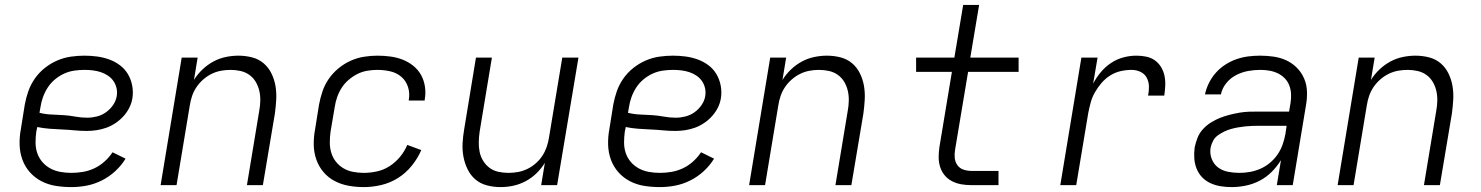

<svg xmlns="http://www.w3.org/2000/svg" viewBox="-20 -755 6040 783"><path d="M271 8Q238 8 207 3Q176 -2 149 -16Q122 -30 102 -52.5Q82 -75 71.5 -103.5Q61 -132 60 -164Q59 -196 65 -228L81 -328Q86 -356 95.5 -383Q105 -410 122 -434.5Q139 -459 163 -478Q187 -497 214 -508.5Q241 -520 269 -524Q297 -528 324 -528Q351 -528 376.5 -524.5Q402 -521 425.5 -512.5Q449 -504 469 -489Q489 -474 501.5 -453Q514 -432 519 -406.5Q524 -381 520 -355Q517 -335 507.5 -316Q498 -297 483.5 -281Q469 -265 451 -253Q433 -241 413.5 -234Q394 -227 373.5 -224Q353 -221 334 -221Q308 -221 283 -223.5Q258 -226 232.5 -227Q207 -228 181.5 -230Q156 -232 132 -237L128 -218Q125 -196 125 -173.5Q125 -151 132 -130.5Q139 -110 153 -94Q167 -78 185.5 -68Q204 -58 226 -54Q248 -50 271 -50Q294 -50 318 -54Q342 -58 364.5 -68.5Q387 -79 406 -96Q425 -113 439 -134L492 -108Q475 -80 450 -57Q425 -34 395 -19Q365 -4 333.5 2Q302 8 271 8ZM336 -275Q355 -275 375 -280Q395 -285 412 -297Q429 -309 441 -326.5Q453 -344 456 -363Q459 -380 455 -396.5Q451 -413 442 -425.5Q433 -438 419.5 -447Q406 -456 390.5 -461Q375 -466 358.5 -468Q342 -470 325 -470Q304 -470 283 -467Q262 -464 242 -455Q222 -446 204.5 -431.5Q187 -417 175 -398.5Q163 -380 155.5 -359.5Q148 -339 145 -318L141 -295Q165 -289 189.5 -288Q214 -287 238.5 -285.5Q263 -284 287 -279.5Q311 -275 336 -275Z M635 0 721 -520H786L771 -429Q785 -452 805.5 -471.5Q826 -491 850 -504Q874 -517 900.5 -522.5Q927 -528 952 -528Q981 -528 1008 -521Q1035 -514 1055 -497Q1075 -480 1087 -455.5Q1099 -431 1103.5 -404Q1108 -377 1106.5 -349Q1105 -321 1101 -292L1052 0H987L1037 -302Q1041 -323 1041.5 -344Q1042 -365 1037.5 -384.5Q1033 -404 1023 -421Q1013 -438 997 -449.5Q981 -461 961 -465.5Q941 -470 920 -470Q901 -470 881.5 -466.5Q862 -463 843.5 -454Q825 -445 809 -431Q793 -417 781.5 -400Q770 -383 763.5 -364Q757 -345 754 -325L700 0Z M1464 8Q1432 8 1401.5 2.5Q1371 -3 1344.5 -17Q1318 -31 1299 -53.5Q1280 -76 1270 -104.5Q1260 -133 1259.5 -164.5Q1259 -196 1265 -228L1281 -328Q1286 -355 1295 -382Q1304 -409 1320.5 -433Q1337 -457 1360 -476Q1383 -495 1409.5 -507Q1436 -519 1464 -523.5Q1492 -528 1519 -528Q1546 -528 1572 -524.5Q1598 -521 1621.5 -512Q1645 -503 1665 -487Q1685 -471 1697 -449.5Q1709 -428 1713 -401.5Q1717 -375 1712 -349Q1712 -348 1712 -347Q1712 -346 1712 -345H1647Q1647 -346 1647 -346.5Q1647 -347 1647 -347Q1652 -375 1644 -400Q1636 -425 1617 -441.5Q1598 -458 1572 -464Q1546 -470 1519 -470Q1499 -470 1478 -466.5Q1457 -463 1438 -453.5Q1419 -444 1402 -429.5Q1385 -415 1373.5 -397Q1362 -379 1355 -359Q1348 -339 1345 -318L1328 -218Q1325 -196 1325 -174Q1325 -152 1331 -132Q1337 -112 1350 -95.5Q1363 -79 1381 -68.5Q1399 -58 1420.5 -54Q1442 -50 1464 -50Q1490 -50 1517.5 -56Q1545 -62 1569 -77.5Q1593 -93 1611.5 -115.5Q1630 -138 1641 -164L1698 -143Q1684 -110 1659.5 -79.5Q1635 -49 1603 -29Q1571 -9 1535 -0.5Q1499 8 1464 8Z M2021 8Q1993 8 1966 1Q1939 -6 1919 -23Q1899 -40 1887 -64.5Q1875 -89 1870 -116Q1865 -143 1866.5 -171Q1868 -199 1873 -228L1921 -520H1986L1936 -218Q1933 -197 1932.5 -176Q1932 -155 1936 -135.5Q1940 -116 1950.5 -99Q1961 -82 1976.5 -70.5Q1992 -59 2012 -54.5Q2032 -50 2054 -50Q2073 -50 2092.5 -53.5Q2112 -57 2130.5 -66Q2149 -75 2165 -89Q2181 -103 2192 -120Q2203 -137 2209.5 -156Q2216 -175 2219 -195L2273 -520H2339L2252 0H2187L2202 -91Q2188 -68 2168 -48.5Q2148 -29 2123.5 -16Q2099 -3 2073 2.5Q2047 8 2021 8Z M2671 8Q2638 8 2607 3Q2576 -2 2549 -16Q2522 -30 2502 -52.5Q2482 -75 2471.5 -103.5Q2461 -132 2460 -164Q2459 -196 2465 -228L2481 -328Q2486 -356 2495.5 -383Q2505 -410 2522 -434.5Q2539 -459 2563 -478Q2587 -497 2614 -508.5Q2641 -520 2669 -524Q2697 -528 2724 -528Q2751 -528 2776.5 -524.5Q2802 -521 2825.5 -512.5Q2849 -504 2869 -489Q2889 -474 2901.5 -453Q2914 -432 2919 -406.5Q2924 -381 2920 -355Q2917 -335 2907.5 -316Q2898 -297 2883.5 -281Q2869 -265 2851 -253Q2833 -241 2813.5 -234Q2794 -227 2773.5 -224Q2753 -221 2734 -221Q2708 -221 2683 -223.5Q2658 -226 2632.5 -227Q2607 -228 2581.5 -230Q2556 -232 2532 -237L2528 -218Q2525 -196 2525 -173.5Q2525 -151 2532 -130.5Q2539 -110 2553 -94Q2567 -78 2585.5 -68Q2604 -58 2626 -54Q2648 -50 2671 -50Q2694 -50 2718 -54Q2742 -58 2764.5 -68.5Q2787 -79 2806 -96Q2825 -113 2839 -134L2892 -108Q2875 -80 2850 -57Q2825 -34 2795 -19Q2765 -4 2733.5 2Q2702 8 2671 8ZM2736 -275Q2755 -275 2775 -280Q2795 -285 2812 -297Q2829 -309 2841 -326.5Q2853 -344 2856 -363Q2859 -380 2855 -396.5Q2851 -413 2842 -425.5Q2833 -438 2819.5 -447Q2806 -456 2790.5 -461Q2775 -466 2758.5 -468Q2742 -470 2725 -470Q2704 -470 2683 -467Q2662 -464 2642 -455Q2622 -446 2604.5 -431.5Q2587 -417 2575 -398.5Q2563 -380 2555.5 -359.5Q2548 -339 2545 -318L2541 -295Q2565 -289 2589.5 -288Q2614 -287 2638.5 -285.5Q2663 -284 2687 -279.5Q2711 -275 2736 -275Z M3035 0 3121 -520H3186L3171 -429Q3185 -452 3205.5 -471.5Q3226 -491 3250 -504Q3274 -517 3300.5 -522.5Q3327 -528 3352 -528Q3381 -528 3408 -521Q3435 -514 3455 -497Q3475 -480 3487 -455.5Q3499 -431 3503.5 -404Q3508 -377 3506.5 -349Q3505 -321 3501 -292L3452 0H3387L3437 -302Q3441 -323 3441.5 -344Q3442 -365 3437.5 -384.5Q3433 -404 3423 -421Q3413 -438 3397 -449.5Q3381 -461 3361 -465.5Q3341 -470 3320 -470Q3301 -470 3281.5 -466.5Q3262 -463 3243.5 -454Q3225 -445 3209 -431Q3193 -417 3181.5 -400Q3170 -383 3163.5 -364Q3157 -345 3154 -325L3100 0Z M3941 0Q3920 0 3900 -3.5Q3880 -7 3862.5 -16Q3845 -25 3832.5 -40Q3820 -55 3814 -74Q3808 -93 3808 -113.5Q3808 -134 3811 -155L3862 -462H3716V-520H3872L3908 -735H3973L3937 -520H4134V-462H3928L3875 -145Q3872 -128 3873.5 -111.5Q3875 -95 3884 -82Q3893 -69 3908.5 -63.5Q3924 -58 3941 -58H4052V0Z M4304 0 4390 -520H4456L4438 -414Q4451 -439 4469.5 -461Q4488 -483 4511.5 -498.5Q4535 -514 4561.5 -521Q4588 -528 4614 -528Q4635 -528 4654.5 -524Q4674 -520 4689.5 -509Q4705 -498 4715 -481.5Q4725 -465 4729 -445.5Q4733 -426 4732 -405.5Q4731 -385 4728 -365H4662Q4666 -384 4665.5 -403Q4665 -422 4656.5 -438Q4648 -454 4631 -462Q4614 -470 4595 -470Q4573 -470 4550.5 -465Q4528 -460 4508 -447.5Q4488 -435 4472.5 -417Q4457 -399 4445.5 -379Q4434 -359 4428 -337Q4422 -315 4418 -294L4369 0Z M5003 8Q5003 8 5003 8Q5003 8 5003 8H5002Q4980 8 4958 4.5Q4936 1 4916.5 -8Q4897 -17 4882.5 -32Q4868 -47 4860 -67Q4852 -87 4850.5 -109Q4849 -131 4852 -154Q4856 -173 4863.5 -192.5Q4871 -212 4885.5 -228Q4900 -244 4918.5 -255.5Q4937 -267 4956 -274.5Q4975 -282 4995 -287Q5015 -292 5035 -295.5Q5055 -299 5075 -299.5Q5095 -300 5114 -300H5237L5243 -335Q5246 -354 5245 -372.5Q5244 -391 5237.5 -407.5Q5231 -424 5218.5 -436.5Q5206 -449 5190 -456.5Q5174 -464 5156 -467Q5138 -470 5119 -470Q5095 -470 5070 -465.5Q5045 -461 5021.5 -449Q4998 -437 4981 -416Q4964 -395 4959 -370H4894Q4899 -394 4910.5 -417Q4922 -440 4939 -459Q4956 -478 4978 -492Q5000 -506 5023.5 -514Q5047 -522 5071 -525Q5095 -528 5119 -528Q5147 -528 5174.5 -524Q5202 -520 5226.5 -508.5Q5251 -497 5269.5 -478Q5288 -459 5298.5 -434.5Q5309 -410 5310 -382Q5311 -354 5306 -326L5252 0H5187L5204 -102Q5188 -76 5166 -54Q5144 -32 5117 -18Q5090 -4 5060.5 2Q5031 8 5003 8ZM5035 -50Q5056 -50 5078 -54Q5100 -58 5120.5 -67Q5141 -76 5159 -91Q5177 -106 5190 -125Q5203 -144 5210.5 -165Q5218 -186 5222 -208L5227 -242H5114Q5100 -242 5086 -241.5Q5072 -241 5057.5 -239.5Q5043 -238 5029 -235.5Q5015 -233 5000.5 -229Q4986 -225 4972.5 -218.5Q4959 -212 4946.5 -203Q4934 -194 4927 -180.5Q4920 -167 4917 -153Q4913 -129 4921.5 -107Q4930 -85 4947.5 -72Q4965 -59 4988 -54.5Q5011 -50 5035 -50Z M5435 0 5521 -520H5586L5571 -429Q5585 -452 5605.5 -471.5Q5626 -491 5650 -504Q5674 -517 5700.5 -522.5Q5727 -528 5752 -528Q5781 -528 5808 -521Q5835 -514 5855 -497Q5875 -480 5887 -455.5Q5899 -431 5903.5 -404Q5908 -377 5906.5 -349Q5905 -321 5901 -292L5852 0H5787L5837 -302Q5841 -323 5841.5 -344Q5842 -365 5837.5 -384.5Q5833 -404 5823 -421Q5813 -438 5797 -449.5Q5781 -461 5761 -465.5Q5741 -470 5720 -470Q5701 -470 5681.5 -466.5Q5662 -463 5643.5 -454Q5625 -445 5609 -431Q5593 -417 5581.5 -400Q5570 -383 5563.5 -364Q5557 -345 5554 -325L5500 0Z"/></svg>

Font: Iosevka SS04 Light Extended
Style: Italic
Weight: 300
Width: 7
Italic angle: -9°
Monospace: yes
Designer: Belleve Invis
Foundry: Belleve Invis
Version: Version 19.0.0; ttfautohint (v1.8.4)